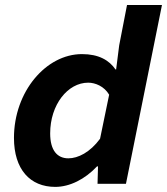

<svg xmlns="http://www.w3.org/2000/svg" viewBox="-20 -720 654 752"><path d="M196.4 12C252.9 12 312.5 -17.7 359.9 -68.2H363.9L362 0H473.3L614.4 -700.5H477.5L446.8 -542.2L434.8 -447.9H432.5C407.4 -484.4 366.4 -508.1 301 -508.1C160.2 -508.1 34.7 -361 34.7 -179.8C34.7 -56.6 97.8 12 196.4 12ZM247.8 -99.9C204.6 -99.9 176.5 -130.4 176.5 -197.5C176.5 -310.2 245.4 -396.2 325.4 -396.2C353.1 -396.2 388.3 -382 407.5 -349L371.9 -176.6C332.6 -123.2 285.6 -99.9 247.8 -99.9Z"/></svg>

Font: Source Code Variable
Style: Italic
Weight: 400
Italic angle: -11°
Monospace: yes
Designer: Paul D. Hunt, Teo Tuominen
Foundry: Adobe Systems Incorporated
Version: Version 1.005;PS 1.0;hotconv 16.6.54;makeotf.lib2.5.65590